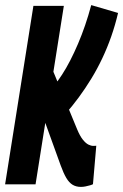

<svg xmlns="http://www.w3.org/2000/svg" viewBox="-36 -723 483 753"><path d="M-16 0 95 -700H214.4L103.4 0ZM281.4 10Q262.6 10 248.8 1.7Q235 -6.6 224 -25.2Q213 -43.8 202 -74.2L127.8 -279.4L159 -476.4L266.2 -216.6Q277.4 -189.6 288.8 -175.4Q300.2 -161.2 310.6 -156Q321 -150.8 330.2 -150.8Q333.2 -150.8 336.2 -151.1Q339.2 -151.4 341.6 -151.4L328.6 -0.6Q325.2 1.4 317.1 3.8Q309 6.2 299.5 8.1Q290 10 281.4 10ZM219.6 -275 175 -385.2Q190.8 -404.8 207.2 -430Q223.6 -455.2 239.4 -485.9Q255.2 -516.6 270 -551.3Q284.8 -586 297.8 -623.9Q310.8 -661.8 321.8 -703L427 -672.2Q416 -625 400.4 -580.4Q384.8 -535.8 365.1 -494.2Q345.4 -452.6 322 -414.3Q298.6 -376 272.9 -341.1Q247.2 -306.2 219.6 -275Z"/></svg>

Font: Georama
Style: Italic
Weight: 400
Width: 2
Italic angle: -9°
Designer: Jean-Baptiste Levee
Foundry: Production Type
Version: Version 1.000